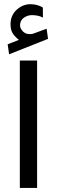

<svg xmlns="http://www.w3.org/2000/svg" viewBox="-20 -898 272 917"><path d="M70.3 -707.5Q53.7 -720.2 42 -736.8Q30.3 -753.4 30.3 -782.2Q30.3 -824.2 59.3 -851.1Q88.4 -877.9 125.5 -877.9Q157.7 -877.9 184.6 -862.3L185.1 -814Q169.9 -821.8 156.7 -823.7Q143.6 -825.7 132.3 -825.7Q111.3 -825.7 93.5 -813Q75.7 -800.3 75.7 -775.9Q76.2 -760.7 91.1 -746.3Q106 -731.9 133.3 -735.8Q134.3 -735.8 135.5 -736.3Q136.7 -736.8 138.2 -737.3L202.6 -760.7L209.5 -712.4L23.4 -638.7L16.6 -686.5ZM157.2 -608.9V-0.5H74.7V-608.9Z"/></svg>

Font: Vazirmatn RD UI
Style: Regular
Weight: 400
Designer: Saber Rastikerdar
Foundry: Saber Rastikerdar
Version: Version 33.003